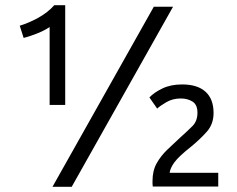

<svg xmlns="http://www.w3.org/2000/svg" viewBox="-20 -719 914 739"><path d="M171 -315V-615Q149 -600 118.5 -588.5Q88 -577 71 -573L56 -620Q92 -631 128 -651Q164 -671 189 -699H231V-315ZM182 0 572 -693H646L256 0ZM568 -1Q567 -7 567 -12Q567 -17 567 -22Q567 -62 583 -90.5Q599 -119 623.5 -142.5Q648 -166 673 -189Q701 -214 720.5 -233.5Q740 -253 740 -285Q740 -316 721 -328Q702 -340 676 -340Q644 -340 619 -325Q594 -310 585 -301L555 -344Q573 -363 605 -378.5Q637 -394 681 -394Q740 -394 771 -366Q802 -338 802 -284Q802 -241 775.5 -211.5Q749 -182 716 -155Q668 -117 651.5 -94.5Q635 -72 633 -54H820V-1Z"/></svg>

Font: Ubuntu Sans
Style: Regular
Weight: 400
Designer: Dalton Maag Ltd
Foundry: Dalton Maag Ltd
Version: Version 1.006; ttfautohint (v1.8.4.7-5d5b)